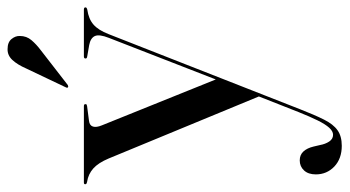

<svg xmlns="http://www.w3.org/2000/svg" viewBox="-236 -450 923 507"><g transform="rotate(-90 225.5 -196.5)"><path d="M271.5 -82.5 226.5 31 60.5 -371Q49 -398.5 34 -411.8Q19 -425 -1 -428Q-5.5 -429 -6.5 -430.2Q-7.5 -431.5 -7.5 -433Q-7.5 -435 -6.2 -435.8Q-5 -436.5 -2.5 -436.5H198.5Q201.5 -436.5 202.8 -435.5Q204 -434.5 204 -432.5Q204 -430 202.8 -429.2Q201.5 -428.5 198.5 -428L160 -423Q147.5 -421.5 144.8 -412.5Q142 -403.5 148 -389ZM183 130.5 239.5 -13 246 -28.5 379 -370.5Q389 -396 383.8 -407.5Q378.5 -419 360 -422.5L331 -427.5Q327.5 -428 326 -429Q324.5 -430 324.5 -432Q324.5 -434.5 326 -435.5Q327.5 -436.5 330 -436.5H453.5Q456.5 -436.5 458 -435.5Q459.5 -434.5 459.5 -432.5Q459.5 -430.5 458.2 -429.5Q457 -428.5 453.5 -427.5Q429 -424 414.2 -411.2Q399.5 -398.5 389 -371.5L190.5 134.5Q175.5 173 163.2 197.5Q151 222 135.2 233.2Q119.5 244.5 94 244.5Q60 244.5 39.2 224.8Q18.5 205 18.5 176Q18.5 156 29 144.8Q39.5 133.5 55.5 133.5Q70 133.5 79 143.2Q88 153 92 170L96 187Q98.5 201 105.2 211.2Q112 221.5 123 221.5Q132.5 221.5 141.8 211.2Q151 201 161 180.8Q171 160.5 183 130.5ZM298 -588.5Q308.5 -612.5 320.8 -625.5Q333 -638.5 349.5 -638Q367.5 -638 376 -627.5Q384.5 -617 384 -605.5Q384 -588 373 -575Q362 -562 346 -550L254.5 -479Q253 -478.5 251.2 -478Q249.5 -477.5 248 -479Q247 -480.5 247.5 -482Q248 -483.5 249 -485.5Z"/></g></svg>

Font: Fraunces 96pt
Style: Regular
Weight: 400
Version: Version 1.000;[b76b70a41]